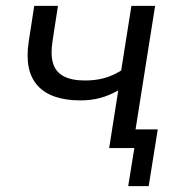

<svg xmlns="http://www.w3.org/2000/svg" viewBox="-20 -506 616 656"><path d="M418 130 439 0H356L366 -64H519L488 130ZM353 0 384 -197Q354 -180 323 -171.5Q292 -163 255 -163Q154 -163 108.5 -213.5Q63 -264 78 -363L97 -486H178L160 -369Q152 -321 161 -290.5Q170 -260 197.5 -245.5Q225 -231 270 -231Q306 -231 335.5 -239Q365 -247 394 -265L429 -486H510L433 0Z"/></svg>

Font: Nunito Sans 12pt
Style: Italic
Weight: 400
Italic angle: -9°
Designer: Vernon Adams
Foundry: Vernon Adams
Version: Version 3.101;gftools[0.9.27]